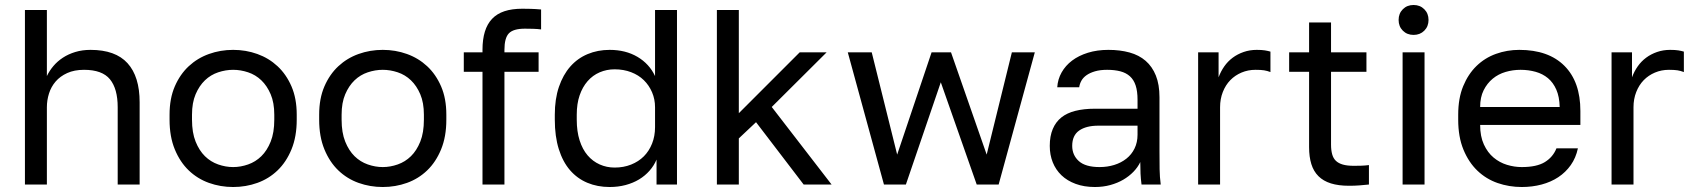

<svg xmlns="http://www.w3.org/2000/svg" viewBox="-20 -740 6793 770"><path d="M80 0V-700H168V-435Q178 -456 194 -475Q210 -494 232 -508.5Q254 -523 282 -531.5Q310 -540 343 -540Q443 -540 491.5 -486.5Q540 -433 540 -330V0H452V-310Q452 -384 421 -422Q390 -460 317 -460Q278 -460 249.5 -447Q221 -434 203 -413Q185 -392 176.5 -365Q168 -338 168 -310V0Z M915 10Q864 10 818 -6.5Q772 -23 737 -56.5Q702 -90 681 -141Q660 -192 660 -260V-280Q660 -345 681 -393.5Q702 -442 737 -474.5Q772 -507 818 -523.5Q864 -540 915 -540Q966 -540 1012 -523.5Q1058 -507 1093 -474.5Q1128 -442 1149 -393.5Q1170 -345 1170 -280V-260Q1170 -192 1149 -141Q1128 -90 1093 -56.5Q1058 -23 1012 -6.5Q966 10 915 10ZM915 -70Q945 -70 975 -80.5Q1005 -91 1028 -113.5Q1051 -136 1065.5 -172Q1080 -208 1080 -260V-280Q1080 -328 1065.5 -362Q1051 -396 1028 -418Q1005 -440 975 -450Q945 -460 915 -460Q885 -460 855 -450Q825 -440 802 -418Q779 -396 764.5 -362Q750 -328 750 -280V-260Q750 -208 764.5 -172Q779 -136 802 -113.5Q825 -91 855 -80.5Q885 -70 915 -70Z M1515 10Q1464 10 1418 -6.5Q1372 -23 1337 -56.5Q1302 -90 1281 -141Q1260 -192 1260 -260V-280Q1260 -345 1281 -393.5Q1302 -442 1337 -474.5Q1372 -507 1418 -523.5Q1464 -540 1515 -540Q1566 -540 1612 -523.5Q1658 -507 1693 -474.5Q1728 -442 1749 -393.5Q1770 -345 1770 -280V-260Q1770 -192 1749 -141Q1728 -90 1693 -56.5Q1658 -23 1612 -6.5Q1566 10 1515 10ZM1515 -70Q1545 -70 1575 -80.5Q1605 -91 1628 -113.5Q1651 -136 1665.5 -172Q1680 -208 1680 -260V-280Q1680 -328 1665.5 -362Q1651 -396 1628 -418Q1605 -440 1575 -450Q1545 -460 1515 -460Q1485 -460 1455 -450Q1425 -440 1402 -418Q1379 -396 1364.5 -362Q1350 -328 1350 -280V-260Q1350 -208 1364.5 -172Q1379 -136 1402 -113.5Q1425 -91 1455 -80.5Q1485 -70 1515 -70Z M1915 0V-452H1840V-530H1915V-540Q1915 -582 1924.5 -613Q1934 -644 1953.5 -664.5Q1973 -685 2003 -695Q2033 -705 2075 -705Q2090 -705 2108.5 -704.5Q2127 -704 2150 -702V-622Q2135 -624 2117.5 -624.5Q2100 -625 2085 -625Q2039 -625 2021 -606.5Q2003 -588 2003 -540V-530H2140V-452H2003V0Z M2425 10Q2376 10 2335.5 -7Q2295 -24 2266 -57.5Q2237 -91 2221 -142Q2205 -193 2205 -260V-280Q2205 -343 2221.5 -391.5Q2238 -440 2267 -473Q2296 -506 2336.5 -523Q2377 -540 2425 -540Q2489 -540 2536.5 -512Q2584 -484 2607 -435V-700H2695V0H2613V-100Q2603 -76 2585 -55.5Q2567 -35 2543 -20.5Q2519 -6 2489 2Q2459 10 2425 10ZM2445 -68Q2481 -68 2511 -80Q2541 -92 2562 -113Q2583 -134 2595 -164Q2607 -194 2607 -230V-310Q2607 -342 2595 -370Q2583 -398 2562 -418.5Q2541 -439 2511 -450.5Q2481 -462 2445 -462Q2413 -462 2385 -450Q2357 -438 2336.5 -414.5Q2316 -391 2304.5 -357.5Q2293 -324 2293 -280V-260Q2293 -213 2304.5 -177Q2316 -141 2336.5 -117Q2357 -93 2385 -80.5Q2413 -68 2445 -68Z M2855 0V-700H2943V-286L3187 -530H3295L3075 -311L3315 0H3203L3012 -250L2943 -185V0Z M3525 0 3380 -530H3476L3578 -120L3716 -530H3794L3937 -120L4038 -530H4130L3985 0H3897L3753 -410L3613 0Z M4371 10Q4328 10 4294 -2.5Q4260 -15 4237 -37Q4214 -59 4202 -89Q4190 -119 4190 -155Q4190 -194 4202 -222.5Q4214 -251 4236.5 -269Q4259 -287 4293 -295.5Q4327 -304 4370 -304H4542V-340Q4542 -374 4534.5 -397Q4527 -420 4511.5 -434Q4496 -448 4473 -454Q4450 -460 4420 -460Q4392 -460 4371.5 -454Q4351 -448 4337.5 -438.5Q4324 -429 4317 -416.5Q4310 -404 4308 -390H4220Q4222 -422 4237.5 -449.5Q4253 -477 4279.5 -497Q4306 -517 4343 -528.5Q4380 -540 4425 -540Q4472 -540 4510 -529.5Q4548 -519 4574.5 -496Q4601 -473 4615.5 -437Q4630 -401 4630 -350V-135Q4630 -93 4630.5 -61.5Q4631 -30 4635 0H4558Q4555 -23 4554 -43.5Q4553 -64 4553 -90Q4543 -69 4525.5 -51Q4508 -33 4485 -19.5Q4462 -6 4433 2Q4404 10 4371 10ZM4390 -70Q4421 -70 4448.5 -78.5Q4476 -87 4497 -103.5Q4518 -120 4530 -144.5Q4542 -169 4542 -200V-236H4385Q4336 -236 4308 -216.5Q4280 -197 4280 -155Q4280 -118 4306.5 -94Q4333 -70 4390 -70Z M4785 0V-530H4867V-430Q4876 -454 4890 -474Q4904 -494 4923.5 -508.5Q4943 -523 4967.5 -531.5Q4992 -540 5020 -540Q5040 -540 5052.5 -538Q5065 -536 5075 -533V-451Q5062 -456 5049.5 -458Q5037 -460 5015 -460Q4985 -460 4959 -449Q4933 -438 4914 -418.5Q4895 -399 4884 -371Q4873 -343 4873 -310V0Z M5390 5Q5348 5 5317.5 -4.5Q5287 -14 5267.5 -33.5Q5248 -53 5239 -82Q5230 -111 5230 -150V-452H5150V-530H5230V-650H5318V-530H5460V-452H5318V-160Q5318 -138 5322.5 -121.5Q5327 -105 5337.5 -95Q5348 -85 5365.5 -80Q5383 -75 5410 -75Q5425 -75 5440 -75.5Q5455 -76 5470 -78V0Q5451 2 5432 3.5Q5413 5 5390 5Z M5605 0V-530H5693V0ZM5649 -600Q5623 -600 5606 -617Q5589 -634 5589 -660Q5589 -686 5606 -703Q5623 -720 5649 -720Q5675 -720 5692 -703Q5709 -686 5709 -660Q5709 -634 5692 -617Q5675 -600 5649 -600Z M6083 10Q6032 10 5986 -6Q5940 -22 5905 -55.5Q5870 -89 5849 -140Q5828 -191 5828 -260V-280Q5828 -346 5848 -394.5Q5868 -443 5901.5 -475.5Q5935 -508 5979.5 -524Q6024 -540 6073 -540Q6190 -540 6254 -476Q6318 -412 6318 -295V-239H5916Q5916 -193 5931 -160.5Q5946 -128 5970 -108Q5994 -88 6023.5 -79Q6053 -70 6083 -70Q6143 -70 6175.5 -90Q6208 -110 6222 -145H6308Q6300 -107 6279.5 -78Q6259 -49 6229.5 -29.5Q6200 -10 6162.5 0Q6125 10 6083 10ZM5916 -311H6235Q6234 -352 6221.5 -380.5Q6209 -409 6188 -426.5Q6167 -444 6138.5 -452Q6110 -460 6078 -460Q6047 -460 6018 -451.5Q5989 -443 5966.5 -424.5Q5944 -406 5930 -378Q5916 -350 5916 -311Z M6443 0V-530H6525V-430Q6534 -454 6548 -474Q6562 -494 6581.5 -508.5Q6601 -523 6625.5 -531.5Q6650 -540 6678 -540Q6698 -540 6710.5 -538Q6723 -536 6733 -533V-451Q6720 -456 6707.5 -458Q6695 -460 6673 -460Q6643 -460 6617 -449Q6591 -438 6572 -418.5Q6553 -399 6542 -371Q6531 -343 6531 -310V0Z"/></svg>

Font: Golos Text VF
Style: Regular
Weight: 400
Designer: A.Korolkova, Vitaly Kuzmin
Foundry: ParaType Ltd
Version: Version 2.003